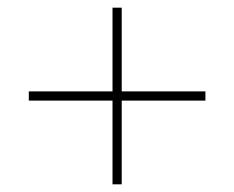

<svg xmlns="http://www.w3.org/2000/svg" viewBox="-20 -603 610 500"><path d="M297 -365V-583H273V-365H55V-341H273V-123H297V-341H515V-365Z"/></svg>

Font: Noto Sans Meetei Mayek Thin
Style: Regular
Weight: 100
Designer: Monotype Design Team and Neelakash Kshetrimayum
Foundry: Monotype Imaging Inc.
Version: Version 2.002